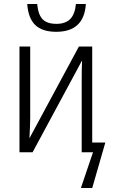

<svg xmlns="http://www.w3.org/2000/svg" viewBox="-20 -766 568 966"><path d="M117 -746H167Q172 -692 194.5 -669Q217 -646 264 -646Q309 -646 333 -670Q357 -694 362 -746H412Q403 -606 263 -606Q193 -606 157.5 -640Q122 -674 117 -746ZM448 0H391V-353Q391 -428 393 -462L144 0H78V-532H132V-176Q132 -140 128 -70L377 -532H444V-49H510L444 180H387Z"/></svg>

Font: Noto Sans UI NarrowLight
Style: Regular
Weight: 300
Width: 4
Designer: Monotype Design Team
Foundry: Monotype Imaging Inc.
Version: Version 1.001